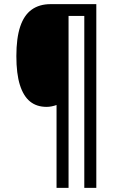

<svg xmlns="http://www.w3.org/2000/svg" viewBox="-20 -780 575 927"><path d="M445 127H387V-703H311V127H253V-273Q242 -269 229.5 -266.5Q217 -264 205 -264Q157 -264 125 -290Q93 -316 76 -370Q59 -424 59 -509Q59 -596 77.5 -651.5Q96 -707 133 -733.5Q170 -760 224 -760H445Z"/></svg>

Font: Noto Sans Condensed
Style: Regular
Weight: 400
Width: 3
Version: Version 2.013